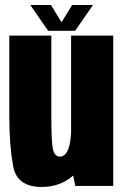

<svg xmlns="http://www.w3.org/2000/svg" viewBox="-20 -739 494 763"><path d="M279 0 271 -41.5Q219.5 4 145.5 4Q47 4 32 -79.5Q17 -163 17 -272V-597.5H184V-276Q184 -170.5 191 -143.5Q198 -116.5 218 -116.5Q239 -116.5 251 -145.5Q260.5 -170 262.5 -214V-597.5H430V0ZM171.5 -616.5 100.5 -719H182.5L224.5 -650.5L266.5 -719H349.5L278.5 -616.5Z"/></svg>

Font: Anybody Condensed ExtraBold
Style: Regular
Weight: 800
Width: 3
Designer: Tyler Finck
Foundry: Etcetera Type Company
Version: Version 1.010; ttfautohint (v1.8.3) -l 8 -r 50 -G 200 -x 14 